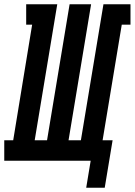

<svg xmlns="http://www.w3.org/2000/svg" viewBox="-62 -755 633 902"><path d="M343 127 364 0H-42V-96H0L89 -639H61V-735H207L101 -96H159L265 -735H366L260 -96H318L424 -735H551V-639H510L420 -96H467L430 127Z"/></svg>

Font: Iosevka Gothic
Style: Bold Italic
Weight: 700
Italic angle: -9°
Monospace: yes
Designer: Belleve Invis
Foundry: Belleve Invis
Version: Version 15.5.1; ttfautohint (v1.8.4)